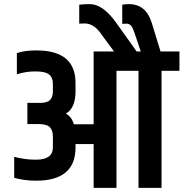

<svg xmlns="http://www.w3.org/2000/svg" viewBox="-20 -913 892 933"><path d="M852 -663V-569H765V0H653V-569H546V0H435V-213H347V-193Q345 -35 156 -35Q96 -35 49 -49V-151Q100 -137 155 -137Q237 -137 237 -197V-250Q237 -279 223 -294Q209 -309 173 -310H113V-413H173Q209 -413 223 -427Q237 -441 237 -470V-506Q237 -536 218.5 -551Q200 -566 152.5 -566Q105 -566 62 -552V-655Q99 -668 157 -668Q347 -668 347 -510V-470Q347 -387 300 -361Q328 -346 339 -309H435V-663H534L464 -758Q432 -799 391 -799Q374 -799 365 -798V-890Q385 -893 416 -893Q479 -893 542 -806L644 -663H664L633 -755Q625 -779 616.5 -788.5Q608 -798 594 -798Q580 -798 574 -797V-890Q590 -893 606 -893Q689 -893 717 -803L760 -663Z"/></svg>

Font: Khand SemiBold
Style: Regular
Weight: 600
Designer: Devanagari: Sanchit Sawaria, Jyotish Sonowal; Latin: Satya Rajpurohit
Foundry: Indian Type Foundry
Version: Version 1.101;PS 1.0;hotconv 1.0.78;makeotf.lib2.5.61930; tt